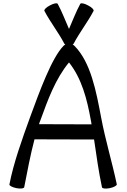

<svg xmlns="http://www.w3.org/2000/svg" viewBox="-20 -1104 754 1141"><path d="M124 8C142 -85 161 -185 185 -276L539 -275C553 -180 566 -85 586 9C588 17 609 19 633 14C657 9 676 -2 674 -9C646 -142 606 -272 581 -406C552 -559 520 -734 422 -832C419 -835 416 -837 412 -839C415 -841 416 -843 418 -845C453 -912 501 -972 536 -1039C540 -1046 525 -1061 503 -1072C481 -1084 461 -1088 457 -1081C431 -1033 412 -982 390 -932C368 -982 349 -1033 323 -1081C319 -1088 299 -1084 277 -1072C255 -1061 240 -1046 244 -1039C279 -972 327 -912 362 -845C364 -843 365 -841 368 -839C364 -837 361 -835 358 -832C288 -762 214 -558 160 -411C112 -279 60 -134 36 -8C34 -1 53 9 77 14C102 19 123 16 124 8ZM220 -389C264 -510 309 -635 390 -733C466 -637 497 -515 519 -394C521 -384 523 -375 524 -365L212 -366C214 -374 217 -382 220 -389Z"/></svg>

Font: Nupuram
Style: Regular
Weight: 400
Designer: Santhosh Thottingal (santhosh.thottingal@gmail.com)
Foundry: SMC
Version: Version 1.000